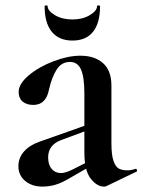

<svg xmlns="http://www.w3.org/2000/svg" viewBox="-20 -683 527 710"><path d="M365 7Q338 7 315 -23Q292 -53 292 -120V-337Q292 -398 279.5 -426Q267 -454 239 -454Q207 -454 189 -425Q171 -396 161 -351Q150 -295 103 -295Q78 -295 63.5 -307.5Q49 -320 49 -343Q49 -373 86.5 -404.5Q124 -436 178 -456.5Q232 -477 277 -477Q330 -477 361 -449.5Q392 -422 392 -367V-154Q392 -109 400 -87Q408 -65 420.5 -59Q433 -53 453 -53Q463 -53 480 -58L482 -59Q485 -59 486.5 -54Q488 -49 484 -48L374 5Q370 7 365 7ZM48 -68Q48 -99 68.5 -122.5Q89 -146 126 -159L327 -230L330 -211L206 -165Q158 -147 158 -101Q158 -74 171 -58.5Q184 -43 206 -43Q222 -43 250 -57L337 -101L338 -82L239 -25Q209 -7 185.5 0Q162 7 137 7Q98 7 73 -14Q48 -35 48 -68ZM156 -661Q156 -643 183 -627Q210 -611 248 -611Q285 -611 312 -627Q339 -643 339 -661Q339 -663 344.5 -663Q350 -663 350 -660Q350 -598 324 -565.5Q298 -533 248 -533Q198 -533 171.5 -565.5Q145 -598 145 -660Q145 -663 150.5 -663Q156 -663 156 -661Z"/></svg>

Font: Cormorant Unicase
Style: Bold
Weight: 700
Designer: Christian Thalmann (Catharsis Fonts)
Foundry: Catharsis Fonts
Version: Version 4.000